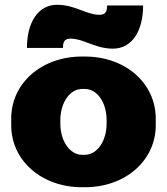

<svg xmlns="http://www.w3.org/2000/svg" viewBox="-20 -771 700 805"><path d="M324 -727C294 -738 261 -751 220 -751C138 -751 93 -675 93 -570H244C244 -588 246 -609 275 -609C301 -609 323 -601 349 -591C379 -580 412 -567 453 -567C535 -567 580 -643 580 -748H429C429 -730 427 -709 398 -709C372 -709 350 -717 324 -727ZM324 14H336C506 14 633 -98 633 -246V-274C633 -422 506 -534 336 -534H324C154 -534 27 -422 27 -274V-246C27 -98 154 14 324 14ZM324 -122C274 -122 233 -178 233 -253V-267C233 -342 274 -398 324 -398H336C387 -398 427 -342 427 -267V-253C427 -178 386 -122 336 -122Z"/></svg>

Font: Fixel Display Black
Style: Regular
Weight: 900
Designer: AlfaBravo + MacPaw
Foundry: Kyrylo Tkachov, Marchela Mozhyna, Serhii Makarenko, Maria Weinstein, Zakhar Kryvoshyya
Version: Version 1.211